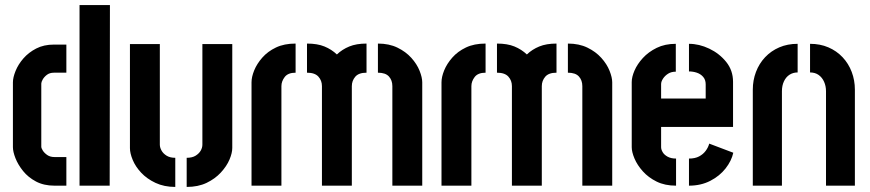

<svg xmlns="http://www.w3.org/2000/svg" viewBox="-20 -733 3434 758"><path d="M195 0Q153 0 122 -16.5Q91 -33 71 -58Q51 -83 41 -108.5Q31 -134 31 -152V-408Q31 -427 41.5 -453Q52 -479 72.5 -502.5Q93 -526 123 -541.5Q153 -557 193 -557H242V-446H193Q176 -446 165 -437.5Q154 -429 148.5 -419Q143 -409 143 -403V-154Q143 -148 149 -138.5Q155 -129 166.5 -121Q178 -113 195 -113H242V0ZM294 0V-713H414L413 0Z M717 5V-110Q739 -110 752.5 -118.5Q766 -127 772.5 -138.5Q779 -150 779 -162V-559H897V-149Q897 -129 886 -103Q875 -77 852 -52Q829 -27 795.5 -11Q762 5 717 5ZM672 5Q628 5 594 -11Q560 -27 537.5 -51Q515 -75 504 -101.5Q493 -128 493 -148V-559H611V-162Q611 -151 617.5 -139Q624 -127 637.5 -118.5Q651 -110 672 -110Z M1251 0V-393Q1251 -415 1237 -430.5Q1223 -446 1192 -446V-561Q1233 -561 1261 -549.5Q1289 -538 1310 -518Q1331 -538 1359 -549.5Q1387 -561 1427 -561V-446Q1396 -446 1382.5 -430Q1369 -414 1369 -393V0ZM973 0V-408Q973 -429 983.5 -455Q994 -481 1015.5 -505.5Q1037 -530 1069.5 -545.5Q1102 -561 1147 -561V-446Q1117 -446 1104 -429Q1091 -412 1091 -393V0ZM1529 0V-393Q1529 -416 1515.5 -431Q1502 -446 1472 -446V-561Q1516 -561 1549 -545Q1582 -529 1604 -504.5Q1626 -480 1636.5 -453.5Q1647 -427 1647 -408V0Z M2001 0V-393Q2001 -415 1987 -430.5Q1973 -446 1942 -446V-561Q1983 -561 2011 -549.5Q2039 -538 2060 -518Q2081 -538 2109 -549.5Q2137 -561 2177 -561V-446Q2146 -446 2132.5 -430Q2119 -414 2119 -393V0ZM1723 0V-408Q1723 -429 1733.5 -455Q1744 -481 1765.5 -505.5Q1787 -530 1819.5 -545.5Q1852 -561 1897 -561V-446Q1867 -446 1854 -429Q1841 -412 1841 -393V0ZM2279 0V-393Q2279 -416 2265.5 -431Q2252 -446 2222 -446V-561Q2266 -561 2299 -545Q2332 -529 2354 -504.5Q2376 -480 2386.5 -453.5Q2397 -427 2397 -408V0Z M2649 0Q2605 0 2572.5 -16Q2540 -32 2518 -56.5Q2496 -81 2485 -107Q2474 -133 2474 -152V-409Q2474 -429 2485 -454.5Q2496 -480 2518 -504Q2540 -528 2572.5 -544Q2605 -560 2648 -560V-450Q2630 -450 2617.5 -442Q2605 -434 2597.5 -422.5Q2590 -411 2590 -401V-344H2766V-400Q2766 -418 2756 -429.5Q2746 -441 2731 -446Q2716 -451 2700 -451V-560Q2740 -560 2780 -541Q2820 -522 2847 -488.5Q2874 -455 2874 -410V-232H2590V-152Q2590 -143 2596 -132.5Q2602 -122 2615.5 -114.5Q2629 -107 2649 -107ZM2700 0V-107Q2724 -107 2740 -115.5Q2756 -124 2766 -137.5Q2776 -151 2780 -166L2875 -130Q2868 -98 2844.5 -68Q2821 -38 2784 -19Q2747 0 2700 0Z M2952 -379Q2952 -416 2964.5 -449Q2977 -482 3000.5 -507Q3024 -532 3056.5 -546Q3089 -560 3129 -560V-447Q3111 -447 3097 -438Q3083 -429 3075 -412Q3067 -395 3067 -373V0H2952ZM3241 -373Q3241 -393 3233.5 -410Q3226 -427 3212 -437Q3198 -447 3178 -447V-560Q3218 -560 3250.5 -546Q3283 -532 3306.5 -507Q3330 -482 3342.5 -449Q3355 -416 3355 -379V0H3241Z"/></svg>

Font: Stick No Bills
Style: Bold
Weight: 700
Version: Version 2.000